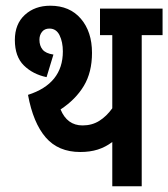

<svg xmlns="http://www.w3.org/2000/svg" viewBox="-20 -652 589 672"><path d="M476 -529V0H373V-155Q349 -137 322 -128.5Q295 -120 261 -120Q184 -120 140 -171Q96 -222 78 -320Q200 -359 200 -472Q200 -505 188.5 -528.5Q177 -552 153 -552Q136 -552 127 -540.5Q118 -529 118 -513Q118 -492 129 -478.5Q140 -465 167 -461L143 -382Q95 -392 63.5 -423Q32 -454 32 -512Q32 -568 67 -600Q102 -632 156 -632Q224 -632 263 -586.5Q302 -541 302 -467Q302 -399 273.5 -351.5Q245 -304 192 -269Q215 -213 269 -213Q302 -213 327.5 -229Q353 -245 373 -273V-529H330V-622H549V-529Z"/></svg>

Font: Noto Sans ExtraCondensed SemiBold
Style: Regular
Weight: 600
Width: 2
Designer: Monotype Design Team
Foundry: Monotype Imaging Inc.
Version: Version 2.013; ttfautohint (v1.8.4.7-5d5b)